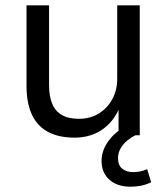

<svg xmlns="http://www.w3.org/2000/svg" viewBox="-20 -510 630 724"><path d="M261 9Q201 9 160.5 -13Q120 -35 100 -78.5Q80 -122 80 -186V-490H165V-189Q165 -148 176.5 -119.5Q188 -91 213 -76.5Q238 -62 278 -62Q320 -62 352.5 -82Q385 -102 403.5 -136Q422 -170 422 -213V-490H507V0H427V-110H433Q411 -53 366.5 -22Q322 9 261 9ZM471 194Q422 194 392.5 167.5Q363 141 363 97Q363 57 389.5 21Q416 -15 460 -37L491 0Q476 7 460.5 19.5Q445 32 435 49Q425 66 425 86Q425 114 441.5 126.5Q458 139 481 139Q495 139 508 136.5Q521 134 535 128L550 177Q535 185 515 189.5Q495 194 471 194Z"/></svg>

Font: Nunito Sans 10pt
Style: Regular
Weight: 400
Designer: Vernon Adams
Foundry: Vernon Adams
Version: Version 3.101;gftools[0.9.27]